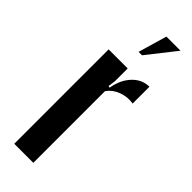

<svg xmlns="http://www.w3.org/2000/svg" viewBox="-233 -696 712 712"><g transform="rotate(45 123.5 -340.0)"><path d="M134 -495V-428L130 -399L137 -397Q145 -445 173 -474.5Q201 -504 239 -504V-416Q208 -421 179 -410Q150 -399 134 -376V0H34V-495ZM119 -567 152 -680H226L137 -567Z"/></g></svg>

Font: Moniqa Extra Bold Narrow Heading
Style: Regular
Weight: 800
Width: 4
Designer: Rajesh Rajput
Foundry: Rajesh Rajput
Version: Version 1.000;December 15, 2022;FontCreator 14.0.0.2794 32-b